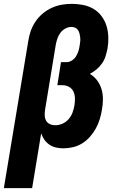

<svg xmlns="http://www.w3.org/2000/svg" viewBox="-29 -763 649 998"><path d="M-9 215 118 -550Q122 -577 131 -602.5Q140 -628 155.5 -651Q171 -674 193 -692.5Q215 -711 240.5 -722.5Q266 -734 292.5 -738.5Q319 -743 345 -743Q375 -743 404 -737Q433 -731 457.5 -716.5Q482 -702 499 -679Q516 -656 524.5 -628.5Q533 -601 534 -571Q535 -541 530 -511Q526 -492 520 -472Q514 -452 502 -434.5Q490 -417 473.5 -403Q457 -389 438 -379Q460 -366 475.5 -345.5Q491 -325 498.5 -300Q506 -275 506 -248Q506 -221 501 -194Q497 -168 489.5 -143.5Q482 -119 469.5 -96Q457 -73 439 -52.5Q421 -32 398.5 -18Q376 -4 350.5 2Q325 8 300 8Q280 8 261 3.5Q242 -1 227 -11.5Q212 -22 201.5 -37Q191 -52 185 -70L138 215ZM258 -112Q277 -112 295.5 -120Q314 -128 327.5 -143.5Q341 -159 348 -178Q355 -197 358 -216Q361 -234 360.5 -252.5Q360 -271 353 -286.5Q346 -302 330.5 -311Q315 -320 297 -320H269L288 -440H317Q331 -440 344.5 -448.5Q358 -457 366 -470Q374 -483 378.5 -497Q383 -511 385 -526Q387 -536 388 -547Q389 -558 388 -568Q387 -578 384.5 -588Q382 -598 376.5 -606.5Q371 -615 362 -619Q353 -623 342 -623Q326 -623 310.5 -614.5Q295 -606 285 -592.5Q275 -579 269.5 -563Q264 -547 261 -531L205 -191Q205 -191 205 -191Q205 -191 205 -191Q203 -177 203.5 -162.5Q204 -148 210.5 -136Q217 -124 230 -118Q243 -112 258 -112Z"/></svg>

Font: Iosevka Etoile Heavy Oblique
Style: Regular
Weight: 900
Italic angle: -9°
Designer: Belleve Invis
Foundry: Belleve Invis
Version: Version 15.5.2; ttfautohint (v1.8.4)